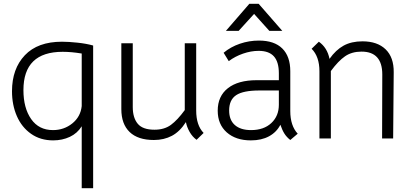

<svg xmlns="http://www.w3.org/2000/svg" viewBox="-20 -727 2157 1008"><path d="M259 10Q192 10 143 -24.5Q94 -59 68.5 -117.5Q43 -176 43 -248Q43 -366 110.5 -437Q178 -508 305 -508Q340 -508 387 -503Q434 -498 469 -488V261H409V-64Q386 -27 346.5 -8.5Q307 10 259 10ZM409 -170V-446Q355 -455 309 -455Q103 -455 103 -254Q103 -160 143.5 -102Q184 -44 258 -44Q316 -44 359.5 -79Q403 -114 409 -170Z M617 -154V-500H677V-165Q677 -109 703 -77.5Q729 -46 791 -46Q843 -46 877.5 -71.5Q912 -97 950 -149V-500H1010V-147Q1010 -69 1049 -29L1012 7Q990 -9 975.5 -34.5Q961 -60 956 -86Q924 -36 882.5 -14Q841 8 788 8Q704 8 660.5 -34Q617 -76 617 -154Z M1452 -72Q1432 -33 1392.5 -11.5Q1353 10 1297 10Q1218 10 1170.5 -32Q1123 -74 1123 -146Q1123 -222 1176.5 -264Q1230 -306 1328 -306H1444V-342Q1444 -402 1418 -431Q1392 -460 1338 -460Q1298 -460 1256 -445.5Q1214 -431 1181 -406L1154 -450Q1191 -481 1239.5 -497.5Q1288 -514 1339 -514Q1420 -514 1462 -472.5Q1504 -431 1504 -353V-144Q1504 -67 1543 -25L1504 8Q1485 -7 1473.5 -25Q1462 -43 1452 -72ZM1444 -177V-252H1342Q1257 -252 1220 -227.5Q1183 -203 1183 -147Q1183 -97 1213 -70.5Q1243 -44 1298 -44Q1365 -44 1404.5 -81Q1444 -118 1444 -177ZM1289 -707H1338L1462 -565H1394L1314 -654L1233 -565H1166Z M1616 -471 1654 -508Q1698 -477 1710 -418Q1743 -465 1784 -487.5Q1825 -510 1883 -510Q1961 -510 2004.5 -468Q2048 -426 2047 -347L2044 0H1986L1987 -336Q1987 -456 1878 -456Q1827 -456 1791.5 -431.5Q1756 -407 1717 -354V0H1657V-353Q1657 -430 1616 -471Z"/></svg>

Font: Bellota Text
Style: Regular
Weight: 400
Designer: Kemie Guaida
Foundry: Kemie Guaida
Version: Version 4.001